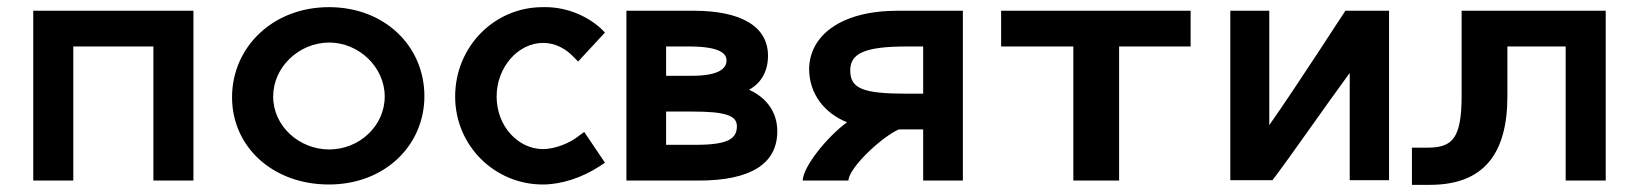

<svg xmlns="http://www.w3.org/2000/svg" viewBox="-20 -505 4579 537"><path d="M409 0H521V-475H73V0H185V-375H409Z M629 -233C629 -95 742 11 900 11C1057 11 1167 -99 1167 -236C1167 -375 1057 -485 900 -485C742 -485 629 -372 629 -233ZM1056 -235C1056 -152 984 -87 901 -87C817 -87 744 -152 744 -235C744 -318 817 -386 901 -386C983 -386 1056 -318 1056 -235Z M1506 -485H1498C1362 -485 1253 -374 1253 -235C1253 -97 1364 11 1498 11C1550 11 1608 -8 1657 -40L1672 -50L1614 -136L1599 -125C1573 -104 1531 -88 1499 -88C1429 -88 1369 -152 1369 -235C1369 -317 1429 -385 1499 -385C1534 -385 1563 -368 1584 -346L1597 -333L1672 -414L1660 -426C1614 -467 1556 -485 1506 -485Z M1732 0H1934C2080 0 2154 -47 2154 -138C2154 -191 2124 -232 2075 -254C2110 -273 2128 -307 2128 -349C2128 -430 2055 -475 1919 -475H1732ZM1913 -375C1994 -374 2012 -355 2012 -336C2012 -314 1992 -293 1914 -293H1843V-375ZM1916 -193C2009 -193 2041 -182 2041 -152C2041 -118 2018 -100 1927 -100H1843V-193Z M2516 -243C2394 -243 2358 -257 2358 -308C2358 -355 2397 -375 2516 -375H2562V-243ZM2673 -475H2492C2330 -475 2245 -405 2243 -313C2243 -243 2285 -189 2349 -163C2294 -123 2226 -39 2225 0H2353C2354 -36 2447 -123 2494 -143H2562V0H2673Z M2780 -375H2982V0H3110V-375H3310V-475H2780Z M3755 -1H3865V-475H3743C3739 -470 3606 -263 3530 -155V-475H3421V-1H3539C3587 -64 3691 -214 3755 -301Z M4196 -375H4359V0H4471V-475H4068V-239C4068 -118 4043 -92 3972 -92H3929V12H3979C4130 12 4196 -75 4196 -236Z"/></svg>

Font: Mint Spirit
Style: Bold
Weight: 700
Designer: HARENDAL Hirwen
Foundry: Arkandis Digital Foundry.
Version: Version 1.004;FFEdit